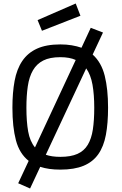

<svg xmlns="http://www.w3.org/2000/svg" viewBox="-20 -960 696 1098"><path d="M325 10Q291 10 262.5 6Q234 2 210 -6L152 118L84 88L144 -40Q91 -82 71 -158Q51 -234 51 -344Q51 -430 63.5 -497.5Q76 -565 107.5 -611.5Q139 -658 192 -682Q245 -706 325 -706Q360 -706 390 -701Q420 -696 446 -687L499 -801L569 -774L510 -648Q560 -603 579 -526.5Q598 -450 598 -344Q598 -255 585.5 -188.5Q573 -122 542 -78Q511 -34 458 -12Q405 10 325 10ZM131 -344Q131 -265 141 -208.5Q151 -152 180 -117L413 -617Q378 -633 325 -633Q265 -633 227.5 -614Q190 -595 168.5 -558Q147 -521 139 -467Q131 -413 131 -344ZM325 -63Q385 -63 423 -80Q461 -97 482 -132Q503 -167 511 -219.5Q519 -272 519 -344Q519 -419 509 -475.5Q499 -532 473 -569L242 -75Q276 -63 325 -63ZM413 -940 440 -870 220 -784 195 -845Z"/></svg>

Font: Panefresco 400wt
Style: Regular
Weight: 400
Foundry: Campivisivi & Chank Co
Version: Version 1.002